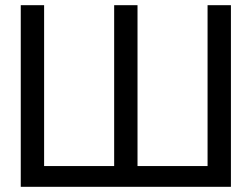

<svg xmlns="http://www.w3.org/2000/svg" viewBox="-20 -720 970 740"><path d="M510 -700V-80H780V-700H870V0H60V-700H150V-80H420V-700Z"/></svg>

Font: Tektur
Style: Regular
Weight: 400
Designer: Adam Jagosz
Foundry: Adam Jagosz
Version: Version 1.005;gftools[0.9.30]